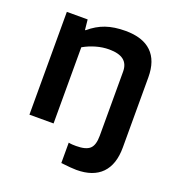

<svg xmlns="http://www.w3.org/2000/svg" viewBox="-123 -604 800 867"><g transform="rotate(20 277.0 -171.0)"><path d="M171 0H55V-494H155L160 -445H163Q199 -476 239.5 -490Q280 -504 334 -504Q417 -504 459.5 -463Q502 -422 502 -342V-5Q502 77 460.5 119.5Q419 162 339 162Q328 162 309.5 160.5Q291 159 265 156V58Q274 60 283 60.5Q292 61 301 61Q348 61 367 43.5Q386 26 386 -19V-327Q386 -364 363 -382Q340 -400 293 -400Q262 -400 230.5 -391Q199 -382 171 -366Z"/></g></svg>

Font: Blinker SemiBold
Style: Regular
Weight: 600
Designer: Juergen Huber
Foundry: supertype
Version: Version 1.015;PS 1.15;hotconv 1.0.88;makeotf.lib2.5.647800